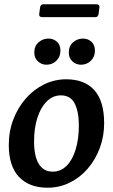

<svg xmlns="http://www.w3.org/2000/svg" viewBox="-20 -861 528 896"><path d="M202 15Q116 15 68.5 -35.5Q21 -86 21 -184Q21 -249 42.5 -304.5Q64 -360 101 -402Q138 -444 186.5 -467.5Q235 -491 289 -491Q375 -491 420.5 -440Q466 -389 466 -286Q466 -224 445.5 -169.5Q425 -115 389 -73.5Q353 -32 305 -8.5Q257 15 202 15ZM226 -60Q264 -60 291.5 -88Q319 -116 333.5 -165Q348 -214 348 -275Q348 -340 328.5 -378Q309 -416 264 -416Q227 -416 198.5 -388Q170 -360 154.5 -311.5Q139 -263 139 -201Q139 -132 161 -96Q183 -60 226 -60ZM358 -559Q335 -559 318 -574.5Q301 -590 301 -616Q301 -646 321 -663.5Q341 -681 367 -681Q390 -681 406.5 -666.5Q423 -652 423 -624Q423 -596 404 -577.5Q385 -559 358 -559ZM197 -559Q174 -559 157 -574.5Q140 -590 140 -616Q140 -646 160 -663.5Q180 -681 206 -681Q229 -681 245.5 -666.5Q262 -652 262 -624Q262 -596 243 -577.5Q224 -559 197 -559ZM167 -826Q169 -841 182 -841H429Q446 -841 444 -826L440 -796Q438 -781 425 -781H178Q161 -781 163 -796Z"/></svg>

Font: Alkatra
Style: Regular
Weight: 400
Designer: Suman Bhandary
Version: Version 1.100;gftools[0.9.22]